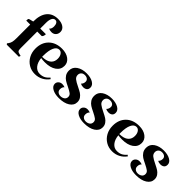

<svg xmlns="http://www.w3.org/2000/svg" viewBox="70 -1124 1757 1757"><g transform="rotate(45 948.5 -245.0)"><path d="M188 -20 201 -17 195 0H39L31 -10L39 -20Q51 -36 55.5 -54.5Q60 -73 60 -105V-282H9Q9 -299 11 -304Q13 -309 23 -312L60 -321Q60 -407 97.5 -453Q135 -499 205 -499Q249 -499 276.5 -480Q304 -461 304 -430Q304 -403 288 -386.5Q272 -370 246 -370Q226 -370 209 -378Q227 -393 227 -423Q227 -447 218 -461Q209 -475 193 -475Q173 -475 162 -454Q151 -433 151 -395V-321H224Q224 -293 209 -282H151V-66Q151 -42 157.5 -33.5Q164 -25 188 -20Z M534 -70 546 -61Q523 -28 487.5 -9.5Q452 9 410 9Q364 9 327.5 -13Q291 -35 270 -73.5Q249 -112 249 -161Q249 -239 296.5 -285.5Q344 -332 423 -332Q479 -332 514.5 -305.5Q550 -279 550 -237Q550 -189 509.5 -160.5Q469 -132 399 -132Q371 -132 348 -136Q353 -84 378 -54Q403 -24 440 -24Q469 -24 491 -34.5Q513 -45 534 -70ZM346 -166V-150Q357 -150 373 -152Q415 -157 437.5 -179.5Q460 -202 460 -239Q460 -269 446.5 -288.5Q433 -308 412 -308Q381 -308 363.5 -270.5Q346 -233 346 -166Z M772 -189Q805 -173 823 -161.5Q841 -150 854.5 -131Q868 -112 868 -86Q868 -43 827.5 -17Q787 9 719 9Q668 9 635 -9.5Q602 -28 602 -58Q602 -78 617 -91.5Q632 -105 654 -105Q671 -105 688 -98Q671 -85 671 -56Q671 -36 685 -25Q699 -14 719 -14Q742 -14 758.5 -26Q775 -38 775 -60Q775 -81 758.5 -93.5Q742 -106 707 -123Q675 -138 655.5 -150.5Q636 -163 622 -184Q608 -205 608 -235Q608 -280 646 -306Q684 -332 742 -332Q793 -332 825.5 -313Q858 -294 858 -264Q858 -241 844 -230Q830 -219 808 -219Q787 -219 771 -228Q789 -245 789 -271Q789 -288 776 -298.5Q763 -309 742 -309Q719 -309 706 -296Q693 -283 693 -264Q693 -239 712.5 -223.5Q732 -208 772 -189Z M1099 -189Q1132 -173 1150 -161.5Q1168 -150 1181.5 -131Q1195 -112 1195 -86Q1195 -43 1154.5 -17Q1114 9 1046 9Q995 9 962 -9.5Q929 -28 929 -58Q929 -78 944 -91.5Q959 -105 981 -105Q998 -105 1015 -98Q998 -85 998 -56Q998 -36 1012 -25Q1026 -14 1046 -14Q1069 -14 1085.5 -26Q1102 -38 1102 -60Q1102 -81 1085.5 -93.5Q1069 -106 1034 -123Q1002 -138 982.5 -150.5Q963 -163 949 -184Q935 -205 935 -235Q935 -280 973 -306Q1011 -332 1069 -332Q1120 -332 1152.5 -313Q1185 -294 1185 -264Q1185 -241 1171 -230Q1157 -219 1135 -219Q1114 -219 1098 -228Q1116 -245 1116 -271Q1116 -288 1103 -298.5Q1090 -309 1069 -309Q1046 -309 1033 -296Q1020 -283 1020 -264Q1020 -239 1039.5 -223.5Q1059 -208 1099 -189Z M1533 -70 1545 -61Q1522 -28 1486.5 -9.5Q1451 9 1409 9Q1363 9 1326.5 -13Q1290 -35 1269 -73.5Q1248 -112 1248 -161Q1248 -239 1295.5 -285.5Q1343 -332 1422 -332Q1478 -332 1513.5 -305.5Q1549 -279 1549 -237Q1549 -189 1508.5 -160.5Q1468 -132 1398 -132Q1370 -132 1347 -136Q1352 -84 1377 -54Q1402 -24 1439 -24Q1468 -24 1490 -34.5Q1512 -45 1533 -70ZM1345 -166V-150Q1356 -150 1372 -152Q1414 -157 1436.5 -179.5Q1459 -202 1459 -239Q1459 -269 1445.5 -288.5Q1432 -308 1411 -308Q1380 -308 1362.5 -270.5Q1345 -233 1345 -166Z M1771 -189Q1804 -173 1822 -161.5Q1840 -150 1853.5 -131Q1867 -112 1867 -86Q1867 -43 1826.5 -17Q1786 9 1718 9Q1667 9 1634 -9.5Q1601 -28 1601 -58Q1601 -78 1616 -91.5Q1631 -105 1653 -105Q1670 -105 1687 -98Q1670 -85 1670 -56Q1670 -36 1684 -25Q1698 -14 1718 -14Q1741 -14 1757.5 -26Q1774 -38 1774 -60Q1774 -81 1757.5 -93.5Q1741 -106 1706 -123Q1674 -138 1654.5 -150.5Q1635 -163 1621 -184Q1607 -205 1607 -235Q1607 -280 1645 -306Q1683 -332 1741 -332Q1792 -332 1824.5 -313Q1857 -294 1857 -264Q1857 -241 1843 -230Q1829 -219 1807 -219Q1786 -219 1770 -228Q1788 -245 1788 -271Q1788 -288 1775 -298.5Q1762 -309 1741 -309Q1718 -309 1705 -296Q1692 -283 1692 -264Q1692 -239 1711.5 -223.5Q1731 -208 1771 -189Z"/></g></svg>

Font: Katibeh
Style: Regular
Weight: 400
Designer: Arabic design by Kourosh Beigpour, Latin design by Eduardo Tunni, engineering by Lasse Fister
Version: Version 1.000